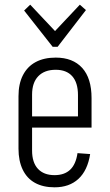

<svg xmlns="http://www.w3.org/2000/svg" viewBox="-20 -793 470 820"><path d="M213 7Q164 7 129.5 -12Q95 -31 77 -68.5Q59 -106 59 -158V-382Q59 -435 78 -472Q97 -509 132.5 -528Q168 -547 218 -547Q291 -547 331 -503Q371 -459 371 -374V-248H106V-296H323L313 -262V-387Q313 -440 288.5 -467.5Q264 -495 218 -495Q170 -495 143.5 -467.5Q117 -440 117 -389V-150Q117 -99 142 -72Q167 -45 213 -45Q255 -45 279.5 -68Q304 -91 311 -139L365 -135Q354 -65 315 -29Q276 7 213 7ZM347 -750 226 -593H205L83 -748L109 -773L221 -654H209L321 -773Z"/></svg>

Font: Pathway Extreme Condensed Thin
Style: Regular
Weight: 250
Width: 3
Version: Version 1.001;gftools[0.9.26]